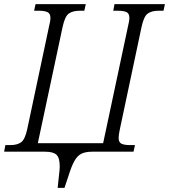

<svg xmlns="http://www.w3.org/2000/svg" viewBox="-40 -734 818 929"><path d="M239 175 245 118Q247 102 248 91Q249 80 249 71Q249 30 233.5 15Q218 0 178 0H-20L-14 -32H10Q43 -32 62 -45.5Q81 -59 92 -110L197 -605Q204 -632 204 -647Q204 -669 189.5 -675.5Q175 -682 149 -682H125L132 -714H375L368 -682H346Q312 -682 293 -668.5Q274 -655 263 -604L143 -41H459L579 -605Q582 -617 584 -628.5Q586 -640 586 -647Q586 -669 572 -675.5Q558 -682 531 -682H508L514 -714H758L751 -682H727Q694 -682 675 -668.5Q656 -655 645 -604L540 -109Q534 -81 534 -67Q534 -45 548 -38.5Q562 -32 588 -32H613L606 0H406Q373 0 353.5 10Q334 20 320 45Q306 70 292 115L272 175Z"/></svg>

Font: Noto Serif SemiCondensed Light
Style: Italic
Weight: 300
Width: 4
Italic angle: -12°
Designer: Monotype Design Team
Foundry: Monotype Imaging Inc.
Version: Version 2.013; ttfautohint (v1.8.4.7-5d5b)